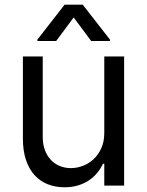

<svg xmlns="http://www.w3.org/2000/svg" viewBox="-20 -784 621 811"><path d="M420.5 -545.5H504.3V0H420.5V-92.3H414.8Q405.2 -71.7 390.3 -53.4Q375.4 -35.2 355.1 -21.8Q334.9 -8.5 309.3 -0.7Q283.7 7.1 252.8 7.1Q214.5 7.1 182.2 -5.5Q149.9 -18.1 126.4 -43.7Q103 -69.2 89.8 -108Q76.7 -146.7 76.7 -198.9V-545.5H160.5V-204.5Q160.5 -174.7 169.4 -150.6Q178.3 -126.4 194.1 -109.4Q209.9 -92.3 231.9 -83.1Q253.9 -73.9 279.8 -73.9Q303.3 -73.9 328.1 -82.7Q353 -91.6 373.6 -110.1Q394.2 -128.6 407.3 -156.6Q420.5 -184.7 420.5 -223ZM291.2 -710.2 217.3 -610.8H137.8V-616.5L252.8 -764.2H329.5L444.6 -616.5V-610.8H365.1Z"/></svg>

Font: Fast_Sans-Dotted
Style: Regular
Weight: 400
Version: Version 3.018